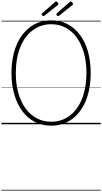

<svg xmlns="http://www.w3.org/2000/svg" viewBox="-20 -1698 1397 2623"><path d="M680 19Q557 19 457 -32Q357 -83 286 -178Q215 -273 176 -405.5Q137 -538 137 -701Q137 -810 154.5 -905.5Q172 -1001 205 -1080.5Q238 -1160 286 -1223Q334 -1286 394 -1330Q454 -1374 526 -1397Q598 -1420 680 -1420Q802 -1420 901 -1369Q1000 -1318 1071.5 -1223Q1143 -1128 1181 -996Q1219 -864 1219 -702Q1219 -593 1202 -497Q1185 -401 1152 -321Q1119 -241 1071.5 -178Q1024 -115 964 -71Q904 -27 832.5 -4Q761 19 680 19ZM680 -35Q752 -35 815.5 -56Q879 -77 933 -118Q987 -159 1029 -217Q1071 -275 1100.5 -349Q1130 -423 1145.5 -512Q1161 -601 1161 -702Q1161 -852 1126.5 -974.5Q1092 -1097 1028.5 -1185Q965 -1273 877 -1320Q789 -1367 680 -1367Q607 -1367 543 -1345.5Q479 -1324 425 -1283.5Q371 -1243 328.5 -1185Q286 -1127 256.5 -1053Q227 -979 211.5 -890.5Q196 -802 196 -701Q196 -550 230.5 -427.5Q265 -305 329 -217Q393 -129 482 -82Q571 -35 680 -35ZM574 -1478Q566 -1478 557.5 -1486.5Q549 -1495 549 -1502Q549 -1505 550 -1508Q551 -1511 555 -1515L730 -1669Q734 -1672 737 -1675Q740 -1678 746 -1678Q753 -1678 760 -1672.5Q767 -1667 772 -1659Q777 -1651 777 -1644Q777 -1640 775.5 -1637Q774 -1634 770 -1629L588 -1485Q584 -1482 580.5 -1480Q577 -1478 574 -1478ZM775 -1478Q766 -1478 758 -1486.5Q750 -1495 750 -1502Q750 -1505 750.5 -1508Q751 -1511 755 -1515L931 -1669Q935 -1672 938 -1675Q941 -1678 946 -1678Q953 -1678 960 -1672.5Q967 -1667 972 -1659Q977 -1651 977 -1644Q977 -1640 976 -1637Q975 -1634 970 -1629L789 -1485Q784 -1482 781 -1480Q778 -1478 775 -1478ZM0 895H1357V905H0ZM0 -20H1357V0H0ZM0 -505H1357V-500H0ZM0 -1415H1357V-1405H0Z"/></svg>

Font: Playwrite BE WAL Guides
Style: Regular
Weight: 400
Designer: Veronika Burian, José Scaglione
Foundry: TypeTogether
Version: Version 1.003